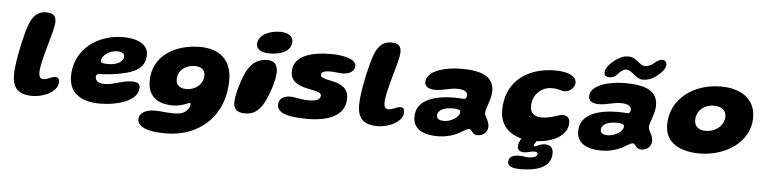

<svg xmlns="http://www.w3.org/2000/svg" viewBox="-52 -956 5941 1495"><g transform="rotate(5 2918.5 -208.5)"><path d="M212.5 28C296 28 407.5 -21.5 407.5 -98C407.5 -121 398.5 -135 377.5 -135C348 -135 315 -110 283 -110C260.5 -110 249 -126 249 -158C249 -256.5 338.5 -487.5 338.5 -562.5C338.5 -609 316.5 -630 262 -630C170.5 -630 134.5 -557 104 -429.5C85.5 -363.5 53.5 -208 53.5 -125.5C53.5 -17 101.5 28 212.5 28Z M738.5 41.5C877 41.5 1036.5 -6 1036.5 -109.5C1036.5 -142.5 1010.5 -152 971.5 -152C902 -152 827 -113.5 764 -113.5C732 -113.5 709 -120 697.5 -137C692 -144 689.5 -152.5 689.5 -162.5C689.5 -182 701.5 -187.5 720 -187.5C759.5 -187.5 847 -196.5 893.5 -208.5C990 -228.5 1071 -266 1071 -368C1071 -452.5 982.5 -490 877.5 -490C670.5 -490 496.5 -357.5 496.5 -152C496.5 -25 584.5 41.5 738.5 41.5ZM780 -271C737.5 -271 718.5 -273 718.5 -290C718.5 -336 785.5 -376 836.5 -376C870.5 -376 895 -367 895 -341C895 -289.5 829 -271 780 -271Z M1268.5 228C1539 228 1727 46.5 1727 -227.5C1727 -382 1635.5 -466 1479.5 -466C1281.5 -466 1110 -364 1110 -168C1110 -63 1169.5 6.5 1306 6.5C1375.5 6.5 1421.5 -24 1436.5 -24C1441.5 -24 1443 -20.5 1443 -16.5C1443 23.5 1402 62 1354 65C1293 72.5 1225 58.5 1173.5 58.5C1111 58.5 1048.5 79.5 1048.5 139C1048.5 181.5 1097 228 1268.5 228ZM1399 -130C1345 -130 1318.5 -158.5 1318.5 -198.5C1318.5 -268 1377.5 -314.5 1451 -314.5C1502.5 -314.5 1531 -288.5 1531 -248C1531 -179.5 1472 -130 1399 -130Z M2023.5 -462.5C2108 -462.5 2190.5 -493.5 2190.5 -569C2190.5 -617 2142.5 -638 2092 -638C2011 -638 1918 -602.5 1918 -525C1918 -492.5 1947.5 -462.5 2023.5 -462.5ZM1872 19C1924.5 19 1958.5 0 1991 -39.5C2038.5 -96.5 2090 -254.5 2090 -323C2090 -377.5 2065 -410.5 2011.5 -410.5C1940 -410.5 1895 -379.5 1858.5 -321C1823.5 -261.5 1781 -122.5 1781 -61C1781 -9.5 1804.5 19 1872 19Z M2357 19.5C2511 19.5 2653.5 -24.5 2653.5 -166.5C2653.5 -240.5 2603 -276 2518.5 -292C2458 -303.5 2434 -313 2434 -331C2434 -356.5 2466.5 -364 2501.5 -364C2537.5 -364 2578.5 -357 2597.5 -357C2637.5 -357 2695 -371 2695 -425C2695 -480 2588.5 -500 2496.5 -500C2358 -500 2206 -466.5 2206 -337C2206 -267 2256.5 -230.5 2356.5 -213C2432 -199.5 2448 -189.5 2448 -170.5C2448 -134 2403 -125.5 2357.5 -125.5C2293.5 -125.5 2250.5 -142 2211 -142C2163 -142 2122 -119 2122 -71.5C2122 -40 2140.5 -19 2173 -5C2216 13 2287.5 19.5 2357 19.5Z M2910 28C2993.5 28 3105 -21.5 3105 -98C3105 -121 3096 -135 3075 -135C3045.5 -135 3012.5 -110 2980.5 -110C2958 -110 2946.5 -126 2946.5 -158C2946.5 -256.5 3036 -487.5 3036 -562.5C3036 -609 3014 -630 2959.5 -630C2868 -630 2832 -557 2801.5 -429.5C2783 -363.5 2751 -208 2751 -125.5C2751 -17 2799 28 2910 28Z M3380.5 65.5C3477.5 65.5 3543 28.5 3577.5 7C3597.5 -5.5 3611.5 -12 3622 -12C3642.5 -12 3645.5 30.5 3687.5 30.5C3731.5 30.5 3768.5 3.5 3768.5 -44.5C3768.5 -89 3733.5 -119.5 3733.5 -149.5C3733.5 -180.5 3774.5 -259 3774.5 -319.5C3774.5 -435 3681 -474 3519 -474C3393.5 -474 3249 -434.5 3249 -347C3249 -313 3275.5 -292.5 3332 -292.5C3386.5 -292.5 3445 -316 3501.5 -316C3530.5 -316 3555 -310.5 3569 -299.5C3577 -293 3581.5 -284 3581.5 -272C3581.5 -254 3575.5 -242.5 3556.5 -242.5C3548 -242.5 3515.5 -245.5 3489.5 -245.5C3341.5 -245.5 3188 -208.5 3188 -69C3188 31 3274.5 65.5 3380.5 65.5ZM3420 -57.5C3385.5 -57.5 3362.5 -68.5 3362.5 -93.5C3362.5 -143 3422 -160.5 3478 -160.5C3517 -160.5 3540 -156.5 3540 -138C3540 -93.5 3470.5 -57.5 3420 -57.5Z M4042 264.5C4167 264.5 4284.5 234 4284.5 120C4284.5 73 4257 55.5 4220.5 55.5C4178 55.5 4156.5 78 4141.5 78C4136 78 4133.5 75.5 4133.5 71.5C4133.5 64 4143.5 50.5 4152.5 36.5C4275 30 4392.5 -24 4393 -128C4393 -157 4380 -184.5 4336.5 -184.5C4310.5 -184.5 4247 -150.5 4175.5 -150.5C4117 -150.5 4085 -178 4085 -232.5C4085 -317 4149 -385 4235.5 -385C4290 -385 4306.5 -369.5 4335.5 -369.5C4373 -369.5 4415 -403.5 4415 -443C4415 -486.5 4363 -524.5 4249.5 -524.5C4024 -524.5 3864 -399 3864 -179.5C3864 -67 3932 1 4033 26C4020.5 45 4010.5 68.5 4010.5 88.5C4010.5 121 4034.5 131.5 4063.5 131.5C4091 131.5 4114.5 118.5 4141.5 118.5C4159 118.5 4169 124 4169 135.5C4169 161 4126 168 4096.5 168C4080 168 4054 161 4031 161C3987.5 161 3945.5 172 3945.5 217.5C3945.5 251.5 3984.5 264.5 4042 264.5Z M4672.5 -508.5C4701 -508.5 4721.5 -521.5 4735.5 -538.5C4753 -559.5 4778.5 -580 4799.5 -580C4847 -580 4876.5 -512.5 4934 -512.5C4984.5 -512.5 5025.5 -536.5 5056.5 -565C5083 -588 5107 -617 5107 -646C5107 -666.5 5093.5 -679.5 5072.5 -679.5C5054 -679.5 5035.5 -670 5009.5 -647.5C4987.5 -628.5 4965.5 -620 4940 -620C4894 -620 4879 -682.5 4806 -682.5C4767 -682.5 4734 -665 4703 -641.5C4661.5 -610.5 4632.5 -571.5 4632.5 -542.5C4632.5 -518.5 4649.5 -508.5 4672.5 -508.5ZM4660.5 65.5C4757.5 65.5 4823 28.5 4857.5 7C4877.5 -5.5 4891.5 -12 4902 -12C4922.5 -12 4925.5 30.5 4967.5 30.5C5011.5 30.5 5048.5 3.5 5048.5 -44.5C5048.5 -89 5013.5 -119.5 5013.5 -149.5C5013.5 -180.5 5054.5 -259 5054.5 -319.5C5054.5 -435 4961 -474 4799 -474C4673.5 -474 4529 -434.5 4529 -347C4529 -313 4555.5 -292.5 4612 -292.5C4666.5 -292.5 4725 -316 4781.5 -316C4810.5 -316 4835 -310.5 4849 -299.5C4857 -293 4861.5 -284 4861.5 -272C4861.5 -254 4855.5 -242.5 4836.5 -242.5C4828 -242.5 4795.5 -245.5 4769.5 -245.5C4621.5 -245.5 4468 -208.5 4468 -69C4468 31 4554.5 65.5 4660.5 65.5ZM4700 -57.5C4665.5 -57.5 4642.5 -68.5 4642.5 -93.5C4642.5 -143 4702 -160.5 4758 -160.5C4797 -160.5 4820 -156.5 4820 -138C4820 -93.5 4750.5 -57.5 4700 -57.5Z M5425.5 21.5C5623.5 21.5 5816 -99.5 5816 -292C5816 -439 5703 -512.5 5545 -512.5C5334 -512.5 5153.5 -383 5153.5 -179C5153.5 -38 5272 21.5 5425.5 21.5ZM5456 -158C5397 -158 5368 -190.5 5368 -234.5C5368 -308 5427.5 -359 5503.5 -359C5555 -359 5600 -336.5 5600 -284C5600 -213 5535.5 -158 5456 -158Z"/></g></svg>

Font: Gluten
Style: Bold Italic
Weight: 700
Italic angle: -13°
Designer: Tyler Finck
Foundry: Etcetera Type Company
Version: Version 0.920